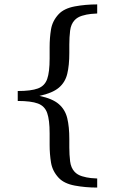

<svg xmlns="http://www.w3.org/2000/svg" viewBox="-20 -724 528 867"><path d="M418.9 82V123Q365.7 123 317.6 114Q269.5 105 245.1 79.1Q216.8 48.8 210.4 10.3Q204.1 -28.3 204.1 -69.8V-121.6Q204.1 -182.1 193.1 -213.6Q182.1 -245.1 151.1 -256.6Q120.1 -268.1 60.1 -268.1V-313Q120.1 -313 151.1 -324.5Q182.1 -335.9 193.1 -367.4Q204.1 -398.9 204.1 -459.5V-511.2Q204.1 -553.2 210.4 -591.6Q216.8 -629.9 245.1 -660.2Q269.5 -686 317.6 -695.1Q365.7 -704.1 418.9 -704.1V-663.1Q410.6 -663.1 390.9 -661.1Q371.1 -659.2 350.3 -652.8Q329.6 -646.5 316.9 -632.8Q300.3 -615.2 296.6 -585.4Q293 -555.7 293 -522.5V-484.9Q293 -429.2 283.7 -390.6Q274.4 -352.1 245.6 -327.9Q216.8 -303.7 158.2 -291Q216.8 -278.8 245.6 -253.9Q274.4 -229 283.7 -190.2Q293 -151.4 293 -96.2V-58.6Q293 -25.4 296.6 4.4Q300.3 34.2 316.9 51.8Q329.6 65.4 350.3 71.8Q371.1 78.1 390.9 80.1Q410.6 82 418.9 82Z"/></svg>

Font: Abyssinica SIL
Style: Regular
Weight: 400
Designer: Victor Gaultney and Lorna Evans
Foundry: SIL International
Version: Version 2.100